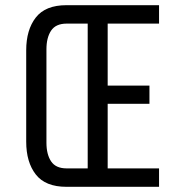

<svg xmlns="http://www.w3.org/2000/svg" viewBox="-20 -720 687 740"><path d="M556 -390H395V-629H593V-700H236C182 -700 142.7 -684.2 118 -652.5C93.3 -620.8 81 -578.7 81 -526V-174C81 -121.3 93.3 -79.2 118 -47.5C142.7 -15.8 182 0 236 0H593V-71H395V-320H556ZM237 -629H318V-71H237C209 -71 189 -80 177 -98C165 -116 159 -140 159 -170V-530C159 -560 165 -584 177 -602C189 -620 209 -629 237 -629Z"/></svg>

Font: Bebas Neue Regular two
Style: Regular2
Weight: 400
Designer: Ryoichi Tsunekawa & LGV (GE)
Foundry: Free Software Foundation, Inc.
Version: Version 1.003 August 13, 2016